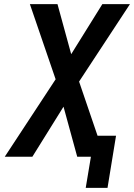

<svg xmlns="http://www.w3.org/2000/svg" viewBox="-20 -755 646 925"><path d="M393 150 418 0H352L286 -241L136 0H3L248 -373L124 -735H257L323 -494L473 -735H606L361 -362L450 -101H539L498 150Z"/></svg>

Font: Iosevka Extended
Style: Bold Italic
Weight: 700
Width: 7
Italic angle: -9°
Monospace: yes
Designer: Belleve Invis
Foundry: Belleve Invis
Version: Version 32.5.0; ttfautohint (v1.8.4)